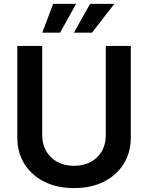

<svg xmlns="http://www.w3.org/2000/svg" viewBox="-20 -966 769 997"><path d="M364.7 10.7Q275.9 10.7 209.5 -22.7Q143.1 -56.2 106.4 -115.5Q69.8 -174.8 69.8 -252.4V-727.5H199.2V-263.2Q199.2 -217.3 219.7 -181.6Q240.2 -146 277.1 -125.5Q314 -105 364.7 -105Q415 -105 452.1 -125.5Q489.3 -146 509.3 -181.6Q529.3 -217.3 529.3 -263.2V-727.5H659.2V-252.4Q659.2 -174.8 622.6 -115.5Q585.9 -56.2 519.8 -22.7Q453.6 10.7 364.7 10.7ZM292 -796.4H199.7L255.9 -945.8H375ZM457.5 -796.4H363.8L447.8 -945.8H573.7Z"/></svg>

Font: Inter 18pt SemiBold
Style: Regular
Weight: 600
Designer: Rasmus Andersson
Foundry: rsms
Version: Version 4.001;git-66647c0bb